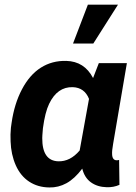

<svg xmlns="http://www.w3.org/2000/svg" viewBox="-20 -802 591 832"><path d="M529.8 -528.3 470.2 -178.7Q464.8 -148.4 465.8 -133.3Q466.8 -108.4 484.9 -107.4Q486.8 -106.9 496.1 -108.9L497.6 -1Q472.2 10.3 442.4 9.3Q402.3 8.3 374.3 -11.7Q346.2 -31.7 336.4 -71.3Q303.2 -27.3 268.1 -8.1Q232.9 11.2 193.8 10.3Q144 9.8 106.4 -14.9Q68.8 -39.6 48.3 -85.9Q27.8 -132.3 25.9 -189Q24.4 -219.2 27.3 -248.5L30.3 -270Q42 -352.1 75.2 -415Q108.4 -478 157 -508.8Q205.6 -539.6 267.1 -538.1Q345.7 -536.1 383.3 -463.9L408.2 -528.3ZM166 -246.1 163.6 -216.3 163.1 -203.6Q162.6 -105 232.9 -103Q284.2 -101.6 325.2 -149.9L365.7 -373.5Q346.2 -422.4 295.4 -424.3Q228.5 -426.3 192.9 -352.1Q175.3 -315.9 166 -246.1ZM360.8 -781.7H491.2L384.3 -613.3H296.4Z"/></svg>

Font: RobotoInd
Style: Bold Italic
Weight: 700
Italic angle: -12°
Designer: Google
Version: Version 2.001150; 2014